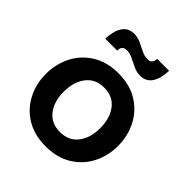

<svg xmlns="http://www.w3.org/2000/svg" viewBox="-198 -832 967 967"><g transform="rotate(45 285.0 -348.5)"><path d="M285 10Q203.5 10 146 -25.5Q88.5 -61 58.2 -120Q28 -179 28 -249Q28 -319.5 58.2 -379Q88.5 -438.5 146 -474.2Q203.5 -510 285 -510Q366.5 -510 424 -474.2Q481.5 -438.5 511.8 -379Q542 -319.5 542 -249Q542 -179 511.8 -120Q481.5 -61 424 -25.5Q366.5 10 285 10ZM285 -92Q347.5 -92 381.2 -135.8Q415 -179.5 415 -249Q415 -319.5 381.2 -363.8Q347.5 -408 285 -408Q223 -408 189 -363.8Q155 -319.5 155 -249Q155 -179.5 189 -135.8Q223 -92 285 -92ZM370 -578Q345 -578 321.5 -589Q298 -600 276 -611Q254 -622 233 -622Q199 -622 199 -586H114Q116.5 -644.5 138 -675.8Q159.5 -707 200 -707Q225 -707 248.5 -696Q272 -685 294 -674Q316 -663 337 -663Q371 -663 371 -699H456Q454 -640.5 432.2 -609.2Q410.5 -578 370 -578Z"/></g></svg>

Font: Cabin Resolve
Style: Bold-Resolve
Weight: 700
Designer: Pablo Impallari
Foundry: Pablo Impallari. http://www.impallari.com Igino Marini. http://www.ikern.com
Version: Version 3.001